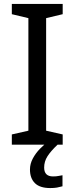

<svg xmlns="http://www.w3.org/2000/svg" viewBox="-20 -734 379 974"><path d="M298 0H40V-52L124 -71V-642L40 -662V-714H298V-662L214 -642V-71L298 -52ZM204 116Q204 161 249 161Q266 161 277.5 158.5Q289 156 297 155V211Q283 215 269 217.5Q255 220 235 220Q182 220 157 195Q132 170 132 126Q132 97 146.5 70Q161 43 182.5 21Q204 -1 224 -15L272 0Q238 32 221 58.5Q204 85 204 116Z"/></svg>

Font: Noto Sans Tai Le
Style: Regular
Weight: 400
Designer: Monotype Design Team
Foundry: Monotype Imaging Inc.
Version: Version 2.002; ttfautohint (v1.8.4.7-5d5b)